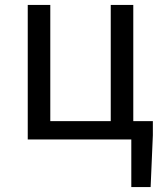

<svg xmlns="http://www.w3.org/2000/svg" viewBox="-20 -563 659 775"><path d="M510 192H588L597 -17V-74H518V-543H427V-74H183V-543H92V0H510Z"/></svg>

Font: Microsoft YaHei
Style: Regular
Weight: 400
Designer: Ryoko NISHIZUKA 西塚涼子 (kana, bopomofo & ideographs); Paul D. Hunt (Latin, Greek & Cyrillic); Sandoll Communications 산돌커뮤니
Foundry: Adobe
Version: Version 2.001;hotconv 1.0.111;makeotfexe 2.5.65597